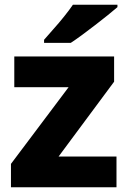

<svg xmlns="http://www.w3.org/2000/svg" viewBox="-20 -786 537 806"><path d="M469 0H26V-98L268 -420H40V-549H459V-443L226 -129H469ZM473 -756Q457 -742 432 -722Q407 -702 378.5 -680Q350 -658 323.5 -638.5Q297 -619 277 -606H165V-619Q181 -638 204 -663.5Q227 -689 249 -716.5Q271 -744 286 -766H473Z"/></svg>

Font: Noto Sans ExtraBold
Style: Regular
Weight: 800
Designer: Monotype Design Team
Foundry: Monotype Imaging Inc.
Version: Version 2.007